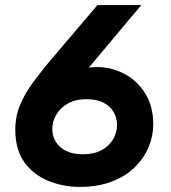

<svg xmlns="http://www.w3.org/2000/svg" viewBox="-20 -720 672 753"><path d="M292 13Q229 13 171 -10Q113 -33 76.5 -82.5Q40 -132 40 -212Q40 -264 59 -309Q78 -354 109 -396Q140 -438 175 -480L362 -700H534L311 -434L314 -453Q325 -455 337 -456Q349 -457 360 -457Q417 -457 467.5 -430.5Q518 -404 549.5 -353.5Q581 -303 581 -232Q581 -187 563 -143.5Q545 -100 509 -64.5Q473 -29 418.5 -8Q364 13 292 13ZM305 -115Q349 -115 379 -131.5Q409 -148 424 -174.5Q439 -201 439 -230Q439 -257 426 -280Q413 -303 386.5 -317Q360 -331 319 -331Q276 -331 246 -314Q216 -297 200.5 -270Q185 -243 185 -214Q185 -188 198 -165.5Q211 -143 237.5 -129Q264 -115 305 -115Z"/></svg>

Font: MuseoModerno Thin SemiBold
Style: Italic
Weight: 600
Italic angle: -9°
Version: Version 1.003